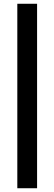

<svg xmlns="http://www.w3.org/2000/svg" viewBox="-20 -770 289 1020"><path d="M72 230V-750H177V230Z"/></svg>

Font: Mukta ExtraBold
Style: Regular
Weight: 800
Designer: Girish Dalvi and Yashodeep Gholap
Foundry: Ek Type
Version: Version 2.538;PS 1.002;hotconv 16.6.51;makeotf.lib2.5.65220;